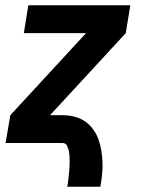

<svg xmlns="http://www.w3.org/2000/svg" viewBox="-20 -540 540 725"><path d="M234 165Q236 154 237.5 142.5Q239 131 240 119.5Q241 108 242 97Q243 86 243 74.5Q243 63 242.5 52Q242 41 240 30.5Q238 20 233 10Q228 0 216 0H1L19 -105L305 -415H70L87 -520H472L455 -415L169 -105H216Q239 -105 261 -99.5Q283 -94 300.5 -82Q318 -70 331 -52.5Q344 -35 351.5 -14.5Q359 6 362.5 28Q366 50 367 72.5Q368 95 365.5 118.5Q363 142 359 165Z"/></svg>

Font: Iosevka SS04 Extrabold Oblique
Style: Regular
Weight: 800
Italic angle: -9°
Monospace: yes
Designer: Belleve Invis
Foundry: Belleve Invis
Version: Version 19.0.0; ttfautohint (v1.8.4)